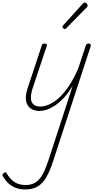

<svg xmlns="http://www.w3.org/2000/svg" viewBox="-134 -858 770 1512"><path d="M177 16Q137 16 108.5 -3Q80 -22 71.5 -62Q63 -102 85 -168L195 -500Q197 -508 202 -511.5Q207 -515 218 -515Q228 -515 232.5 -511Q237 -507 235 -499L123 -163Q108 -117 109.5 -84.5Q111 -52 129.5 -35.5Q148 -19 183 -19Q212 -19 247.5 -33Q283 -47 322.5 -80.5Q362 -114 403 -172.5Q444 -231 482 -319L542 -500Q545 -508 550 -511.5Q555 -515 565 -515Q577 -515 579.5 -508.5Q582 -502 580 -494L284 412Q260 486 232 535.5Q204 585 164 609.5Q124 634 64 634Q24 634 -9 621.5Q-42 609 -67 586Q-92 563 -112 529Q-115 522 -114 516Q-113 510 -103 504Q-94 498 -89 499.5Q-84 501 -82 507Q-52 556 -17 577.5Q18 599 68 599Q115 599 147 578Q179 557 202 514.5Q225 472 246 409L439 -184Q404 -125 367.5 -86.5Q331 -48 296.5 -25.5Q262 -3 232 6.5Q202 16 177 16ZM375 -629Q371 -629 364.5 -635Q358 -641 358 -646Q358 -649 359 -652Q360 -655 364 -659L518 -829Q522 -834 525.5 -836Q529 -838 533 -838Q538 -838 543.5 -834Q549 -830 552.5 -824.5Q556 -819 556 -814Q556 -811 555 -808Q554 -805 550 -801L388 -636Q381 -629 375 -629Z"/></svg>

Font: Playwrite CU Thin
Style: Regular
Weight: 250
Designer: Veronika Burian, José Scaglione
Foundry: TypeTogether
Version: Version 1.002